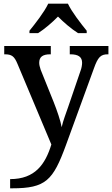

<svg xmlns="http://www.w3.org/2000/svg" viewBox="-20 -786 609 1043"><path d="M140 -619V-606H187C222 -628 265 -665 295 -696C325 -665 369 -628 404 -606H451V-619C420 -657 370 -721 349 -766H242C221 -721 171 -657 140 -619ZM35 187V237H46C229 237 268 194 338 3L490 -414C512 -476 527 -491 566 -491H569V-536H359V-491H362C405 -491 426 -477 426 -445C426 -433 423 -415 417 -400L351 -207C339 -171 323 -132 315 -95C310 -127 289 -188 271 -233L201 -407C196 -422 193 -434 193 -445C193 -477 212 -491 253 -491H256V-536H3V-491H6C44 -491 58 -480 75 -439L259 -1C226 106 171 187 35 187Z"/></svg>

Font: Noto Serif Telugu Medium
Style: Regular
Weight: 500
Designer: Jelle Bosma - Monotype Design Team
Foundry: Monotype Imaging Inc.
Version: Version 2.005